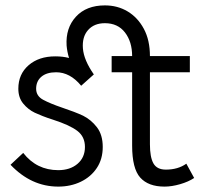

<svg xmlns="http://www.w3.org/2000/svg" viewBox="-20 -686 746 712"><path d="M196 6Q96 6 19 -75L66 -119Q116 -55 196 -55Q240 -55 267.5 -78.5Q295 -102 295 -141Q295 -179 267 -200.5Q239 -222 177 -242Q155 -249 138.5 -255.5Q122 -262 109 -268Q84 -280 66 -302Q48 -324 48 -357Q48 -411 86 -444Q124 -477 185 -477Q213 -477 236 -471Q229 -494 227 -517Q223 -582 261.5 -624Q300 -666 369 -666Q416 -666 453.5 -643.5Q491 -621 513.5 -579Q536 -537 536 -478H684V-418H536V-151Q536 -103 549 -80Q562 -57 595 -57Q640 -57 671 -79L700 -26Q679 -12 648 -3Q617 6 590 6Q530 6 500 -27.5Q470 -61 470 -146V-418H394V-478H470Q470 -531 443.5 -565.5Q417 -600 369 -600Q329 -600 306.5 -574.5Q284 -549 287.5 -506Q291 -463 328 -410L281 -368Q240 -418 188 -418Q153 -418 133.5 -401.5Q114 -385 114 -357Q114 -330 140 -316Q166 -302 210 -287Q258 -271 288 -257Q318 -242 339.5 -214Q361 -186 361 -141Q361 -96 339 -63Q317 -30 279.5 -12Q242 6 196 6Z"/></svg>

Font: Lil Grotesk
Style: Regular
Weight: 400
Designer: Bastien Sozeau
Foundry: NBR — Bastien Sozeau
Version: Version 4.002; ttfautohint (v1.8.4.7-5d5b)